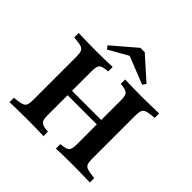

<svg xmlns="http://www.w3.org/2000/svg" viewBox="-190 -943 1121 1121"><g transform="rotate(45 370.5 -382.5)"><path d="M127.4 -369.4V-465.3Q127.4 -490.3 122.6 -503.6Q117.7 -516.9 104.8 -523Q91.9 -529 66.1 -531.5L38.7 -534.7V-571Q55.6 -571 79 -570.2Q102.4 -569.4 128.6 -569Q154.8 -568.5 178.2 -568.5H187.9H196.8Q218.5 -568.5 241.1 -569Q263.7 -569.4 284.3 -570.2Q304.8 -571 319.4 -571V-534.7L300.8 -532.3Q268.5 -528.2 259.3 -515.7Q250 -503.2 250 -465.3V-369.4ZM491.1 -201.6V-465.3Q491.1 -503.2 481.9 -515.7Q472.6 -528.2 440.3 -533.1L422.6 -534.7V-571Q437.1 -571 457.7 -570.2Q478.2 -569.4 500.8 -569Q523.4 -568.5 544.4 -568.5H553.2H562.9Q587.1 -568.5 612.9 -569Q638.7 -569.4 662.5 -570.2Q686.3 -571 703.2 -571V-534.7L675 -531.5Q650 -529 636.7 -523Q623.4 -516.9 618.5 -503.6Q613.7 -490.3 613.7 -465.3V-201.6ZM178.2 -2.4Q154.8 -2.4 128.6 -2Q102.4 -1.6 79 -1.2Q55.6 -0.8 38.7 0V-36.3L66.1 -39.5Q91.9 -42.7 104.8 -48.4Q117.7 -54 122.6 -67.3Q127.4 -80.6 127.4 -105.6V-369.4H250V-105.6Q250 -67.7 259.3 -55.2Q268.5 -42.7 300.8 -38.7L319.4 -36.3V0Q304.8 -0.8 283.9 -1.2Q262.9 -1.6 240.3 -2Q217.7 -2.4 196.8 -2.4H187.9ZM200.8 -268.5V-304.8H541.1V-268.5ZM544.4 -2.4Q523.4 -2.4 500.8 -2Q478.2 -1.6 457.7 -1.2Q437.1 -0.8 421.8 0V-36.3L440.3 -38.7Q472.6 -42.7 481.9 -55.2Q491.1 -67.7 491.1 -105.6V-201.6H613.7V-105.6Q613.7 -80.6 618.5 -67.3Q623.4 -54 636.7 -48.4Q650 -42.7 675 -39.5L702.4 -36.3V0Q686.3 -0.8 662.5 -1.2Q638.7 -1.6 612.9 -2Q587.1 -2.4 562.9 -2.4H553.2ZM223.4 -619.4 208.9 -639.5 354.8 -764.5H391.1L529 -641.1L514.5 -619.4L308.1 -701.6L380.6 -708.1Z"/></g></svg>

Font: Playfair 9pt
Style: Bold
Weight: 700
Designer: Claus Eggers Sørensen
Foundry: Claus Eggers Sørensen
Version: Version 2.203